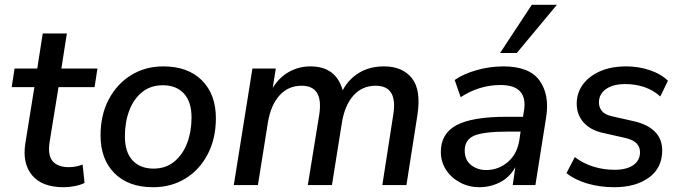

<svg xmlns="http://www.w3.org/2000/svg" viewBox="-20 -775 2852 804"><path d="M247 9Q156 9 114.5 -41Q73 -91 86 -174L124 -410H29L41 -488H136L159 -635H260L237 -488H388L376 -410H225L188 -182Q179 -125 200.5 -100Q222 -75 268 -75Q285 -75 299 -78Q313 -81 326 -86L334 -9Q319 -1 294.5 4Q270 9 247 9Z M621 9Q518 9 459.5 -49.5Q401 -108 401 -208Q401 -293 435 -358Q469 -423 528.5 -460Q588 -497 664 -497Q767 -497 825.5 -438.5Q884 -380 884 -280Q884 -195 850 -129.5Q816 -64 756.5 -27.5Q697 9 621 9ZM623 -69Q674 -69 709.5 -98Q745 -127 763.5 -175.5Q782 -224 782 -283Q782 -349 750 -383.5Q718 -418 662 -418Q611 -418 575.5 -389.5Q540 -361 521.5 -312.5Q503 -264 503 -204Q503 -138 535 -103.5Q567 -69 623 -69Z M959 0 1037 -488H1135L1122 -407Q1150 -452 1191 -474.5Q1232 -497 1280 -497Q1387 -497 1415 -397Q1441 -445 1485 -471Q1529 -497 1588 -497Q1665 -497 1704.5 -448Q1744 -399 1728 -294L1682 0H1581L1627 -296Q1646 -416 1553 -416Q1497 -416 1460.5 -375.5Q1424 -335 1412 -263L1370 0H1269L1317 -296Q1335 -416 1243 -416Q1187 -416 1150.5 -375.5Q1114 -335 1102 -263L1060 0Z M1987 9Q1944 9 1907 -10.5Q1870 -30 1848 -63.5Q1826 -97 1826 -139Q1826 -216 1892 -251Q1958 -286 2101 -286H2170L2174 -310Q2183 -363 2159 -391Q2135 -419 2076 -419Q1987 -419 1909 -368L1884 -440Q1921 -466 1976.5 -481.5Q2032 -497 2088 -497Q2197 -497 2239.5 -437.5Q2282 -378 2267 -284L2222 0H2127L2138 -75Q2113 -31 2072.5 -11Q2032 9 1987 9ZM2016 -63Q2067 -63 2106.5 -96.5Q2146 -130 2155 -190L2160 -224H2110Q2006 -224 1966 -207Q1926 -190 1926 -145Q1926 -105 1952.5 -84Q1979 -63 2016 -63ZM2074 -553 2207 -755H2312L2144 -553Z M2552 9Q2492 9 2439.5 -6.5Q2387 -22 2352 -50L2387 -117Q2423 -90 2465.5 -77Q2508 -64 2553 -64Q2604 -64 2632 -83.5Q2660 -103 2660 -138Q2660 -183 2600 -197L2507 -218Q2454 -229 2424.5 -261.5Q2395 -294 2395 -341Q2395 -385 2420 -420Q2445 -455 2491.5 -476Q2538 -497 2604 -497Q2653 -497 2700 -481.5Q2747 -466 2777 -437L2745 -371Q2715 -398 2677.5 -410.5Q2640 -423 2599 -423Q2547 -423 2517.5 -402Q2488 -381 2488 -346Q2488 -325 2501 -309.5Q2514 -294 2543 -288L2636 -267Q2692 -254 2722.5 -223.5Q2753 -193 2753 -145Q2753 -72 2697.5 -31.5Q2642 9 2552 9Z"/></svg>

Font: Nunito Sans SemiBold
Style: Italic
Weight: 600
Italic angle: -9°
Designer: Vernon Adams
Foundry: Vernon Adams
Version: Version 3.006; ttfautohint (v1.8.3)